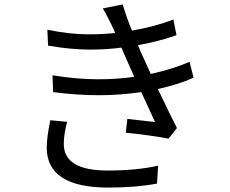

<svg xmlns="http://www.w3.org/2000/svg" viewBox="-20 -810 1040 867"><path d="M283 -260Q268 -202 268 -160Q268 -40 466 -40Q599 -40 694 -62L689 19Q594 37 469 37Q191 37 191 -144Q191 -187 207 -267ZM854 -459Q784 -428 693 -408Q752 -284 779 -232L741 -184Q660 -199 548 -211L555 -273L680 -259L618 -394Q518 -380 430 -380Q328 -380 220 -394L217 -470Q328 -452 424 -452Q509 -452 586 -463Q577 -485 563 -515L528 -595Q461 -586 387 -586Q301 -586 197 -604L194 -676Q292 -655 380 -655Q442 -655 500 -661Q496 -672 483 -699Q456 -754 444 -772L534 -790Q553 -726 576 -672Q678 -689 763 -722L777 -651Q694 -622 603 -606L615 -577L661 -476Q767 -500 836 -531Z"/></svg>

Font: Source Han Sans K Regular
Style: Regular
Weight: 400
Designer: Ryoko NISHIZUKA  (kana & ideographs); Paul D. Hunt (Latin, Greek & Cyrillic); Wenlong ZHANG  (bopomofo); Sandoll Communi
Foundry: Adobe Systems Incorporated
Version: Version 1.00 July 18, 2014, initial release